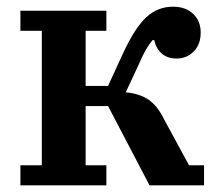

<svg xmlns="http://www.w3.org/2000/svg" viewBox="-20 -554 644 574"><path d="M41 -60H105V-462H41V-522H298V-462H236V-297H303L349 -397Q384 -472 418 -503Q452 -534 497 -534Q535 -534 557.5 -512.5Q580 -491 580 -457Q580 -421 559 -400Q538 -379 508 -379Q481 -379 464 -393.5Q447 -408 441 -434H436Q415 -409 396 -364L356 -278Q398 -274 424 -256Q450 -238 468 -202L545 -60H590V0H427L303 -237H236V-60H298V0H41Z"/></svg>

Font: IBM Plex Serif SemiBold
Style: Regular
Weight: 600
Designer: Mike Abbink, Paul van der Laan, Pieter van Rosmalen
Foundry: Bold Monday
Version: Version 2.5